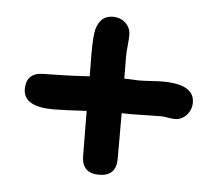

<svg xmlns="http://www.w3.org/2000/svg" viewBox="-38 -553 556 481"><g transform="rotate(5 240.0 -312.5)"><path d="M445.8 -314Q445.8 -295.9 433.8 -282.5Q421.9 -269 403.8 -269Q397.9 -269 386.2 -271Q374.5 -272.9 368.2 -272.9L319.3 -272Q289.6 -271 270.5 -272V-157.2Q270.5 -113.3 227.1 -113.3Q205.6 -113.3 194.6 -124.3Q183.6 -135.3 183.6 -157.2L183.1 -213.4L182.6 -270Q123.5 -266.6 99.1 -266.6Q23.4 -266.6 23.4 -311.5Q23.4 -343.3 50.3 -351.1Q59.6 -353.5 99.1 -353.5Q123.5 -353.5 182.6 -356.9L182.1 -414.1Q182.1 -458.5 186.5 -475.6Q191.4 -493.2 201.7 -502Q211.9 -510.7 228 -510.7Q246.6 -510.7 259.5 -498.8Q272.5 -486.8 272.5 -468.3Q272.5 -460 270.8 -441.9Q269 -423.8 269 -414.6L269.5 -358.9L306.2 -357.4Q315.9 -357.4 335.9 -358.6Q356 -359.9 365.7 -359.9Q445.8 -359.9 445.8 -314Z"/></g></svg>

Font: Candra Sangkala
Style: Regular
Weight: 400
Designer: R.S. Wihananto
Foundry: R.S. Wihananto
Version: Version 2.0.1